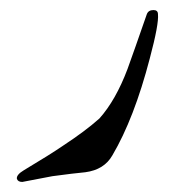

<svg xmlns="http://www.w3.org/2000/svg" viewBox="-20 -365 354 378"><path d="M83 -18.1 23.9 -6.8Q15.1 -6.8 13.2 -13.2Q12.2 -21 26.9 -29.8Q79.1 -61 104 -78.1Q147.9 -106.9 175.8 -131.8Q208 -168 231 -229Q244.1 -265.1 269 -336.9Q272 -345.2 282.2 -345.2Q291 -345.2 291 -336.9Q293 -317.9 274.9 -250Q244.1 -131.8 201.2 -59.1Q185.1 -30.8 147.9 -25.9Q126 -23.9 83 -18.1Z"/></svg>

Font: Jameel Khushkhat-L
Style: Regular
Weight: 400
Version: Version 3.5